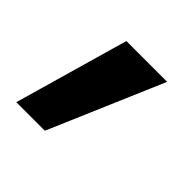

<svg xmlns="http://www.w3.org/2000/svg" viewBox="-96 -784 333 333"><g transform="rotate(45 70.5 -617.0)"><path d="M140 -722H40L-20 -512H50Z"/></g></svg>

Font: Perun
Style: Regular
Weight: 400
Foundry: Copyright (c) Stefan Peev, Context Ltd, 2016
Version: Version 1.089